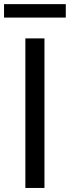

<svg xmlns="http://www.w3.org/2000/svg" viewBox="-30 -930 346 950"><path d="M190 -740V0H95.5V-740ZM295.5 -843H-10V-909.5H295.5Z"/></svg>

Font: 1883 Sans
Style: Regular
Weight: 400
Designer: 1883 Sans project is a fork of Public Sans.
Version: Version 1.009